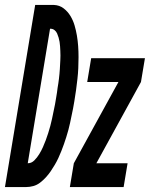

<svg xmlns="http://www.w3.org/2000/svg" viewBox="-66 -755 605 775"><path d="M-46 0 76 -735H152Q174 -734 190.5 -721.5Q207 -709 218 -691Q229 -673 235 -652.5Q241 -632 244.5 -611Q248 -590 249.5 -568.5Q251 -547 251 -524.5Q251 -502 250 -480Q249 -458 246.5 -436Q244 -414 241 -391.5Q238 -369 234 -346Q232 -332 229 -317.5Q226 -303 223 -288.5Q220 -274 217 -259.5Q214 -245 210 -230.5Q206 -216 201.5 -201.5Q197 -187 192 -173Q187 -159 181.5 -145Q176 -131 169.5 -117Q163 -103 155 -89.5Q147 -76 138.5 -63.5Q130 -51 119 -39Q108 -27 95.5 -17.5Q83 -8 68.5 -4Q54 0 40 0ZM46 -96Q61 -96 72.5 -107.5Q84 -119 92.5 -133Q101 -147 107 -160.5Q113 -174 118.5 -188.5Q124 -203 128.5 -217.5Q133 -232 137 -246.5Q141 -261 144 -275.5Q147 -290 150 -304.5Q153 -319 156 -333.5Q159 -348 161 -363Q163 -372 164 -381.5Q165 -391 166.5 -400.5Q168 -410 169.5 -419Q171 -428 172 -437.5Q173 -447 174 -456.5Q175 -466 175.5 -475.5Q176 -485 176.5 -494Q177 -503 177.5 -512.5Q178 -522 178 -531Q178 -540 177.5 -549.5Q177 -559 176.5 -568Q176 -577 174.5 -586Q173 -595 170.5 -603.5Q168 -612 164.5 -620Q161 -628 154 -633.5Q147 -639 138 -639H136ZM216 0 232 -96 412 -424H286L302 -520H519L503 -424L323 -96H449L433 0Z"/></svg>

Font: Iosevka SS04 Oblique
Style: Bold
Weight: 700
Italic angle: -9°
Monospace: yes
Designer: Belleve Invis
Foundry: Belleve Invis
Version: Version 19.0.0; ttfautohint (v1.8.4)